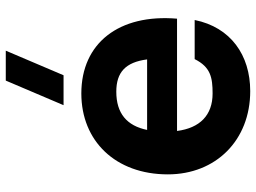

<svg xmlns="http://www.w3.org/2000/svg" viewBox="-128 -722 865 648"><g transform="rotate(-90 304.0 -397.5)"><path d="M321 15C442.5 15 536.5 -51 561 -172.5H429C402 -118.5 366.5 -112 313 -112C239.5 -112 196.5 -155 186.5 -232H565.5C582 -428 483 -555 313 -555C153 -555 40 -440 40 -263C40 -101 155 15 321 15ZM190 -333C204 -401.5 246 -437 319 -437C384.5 -437 418.5 -406 428 -333ZM273.5 -615H374.5L457.5 -810H356.5Z"/></g></svg>

Font: Eudonet ExtraBold
Style: Regular
Weight: 800
Designer: Mikhail Sharanda
Foundry: Mikhail Sharanda
Version: Version 4.503;Glyphs 3.1.2 (3151)